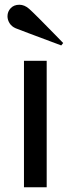

<svg xmlns="http://www.w3.org/2000/svg" viewBox="-20 -793 300 813"><path d="M11.7 0ZM177.7 0H81.5V-535.6H177.7ZM103 -755.9Q111.3 -749 147.5 -712.9Q183.6 -676.8 215.3 -644L247.6 -610.8L239.3 -600.6L193.8 -617.7Q148.4 -634.8 100.1 -652.8Q51.8 -670.9 46.4 -673.3Q29.3 -680.7 20.5 -694.8Q11.7 -709 11.7 -724.1Q11.7 -744.1 25.4 -758.5Q39.1 -772.9 62 -772.9Q83.5 -772.9 103 -755.9Z"/></svg>

Font: Coda
Style: Regular
Weight: 400
Designer: vernon adams
Foundry: vernon adams
Version: Version 2.000; ttfautohint (v0.8) -r 50 -G 200 -x